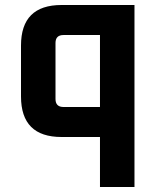

<svg xmlns="http://www.w3.org/2000/svg" viewBox="-20 -548 630 768"><path d="M64 -162.1V-365.9Q64 -528 226.1 -528H517.9V200H379.9V0H226.1Q64 0 64 -162.1ZM202 -152.1Q202 -120 234.1 -120H379.9V-407.9H234.1Q202 -407.9 202 -375.9Z"/></svg>

Font: Oxanium ExtraLight
Style: Regular
Weight: 200
Designer: Severin Meyer
Version: Version 2.000